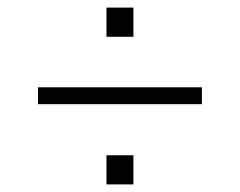

<svg xmlns="http://www.w3.org/2000/svg" viewBox="-20 -595 626 501"><path d="M328.1 -499H257.8V-575.2H328.1ZM506.8 -323.2H79.1V-367.2H506.8ZM328.1 -113.8H257.8V-189.9H328.1Z"/></svg>

Font: Sora ExtraLight
Style: Regular
Weight: 200
Designer: Jonathan Barnbrook, Julián Moncada
Foundry: Barnbrook Fonts
Version: Version 2.000